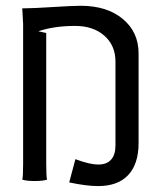

<svg xmlns="http://www.w3.org/2000/svg" viewBox="-20 -625 540 665"><path d="M60.1 -58.1V-542L57.1 -596.2H63.5Q93.8 -596.2 162.6 -600.6Q231.4 -605 259.8 -605Q350.1 -605 405 -559.6Q460 -514.2 460 -439.9V-129.9Q460 -57.1 424.1 -18.8Q388.2 19.5 319.8 19.5Q279.3 19.5 219.7 6.8L241.2 -73.7Q290 -55.2 320.8 -55.2Q349.6 -55.2 364.7 -72Q379.9 -88.9 379.9 -121.1V-412.1Q379.9 -467.3 341.6 -501.2Q303.2 -535.2 240.2 -535.2Q167 -535.2 112.8 -516.6Q117.7 -515.6 126.5 -513.7Q135.3 -511.7 140.1 -510.7V-58.1Q140.1 -11.7 143.1 -2.9Q128.4 2 100.1 2Q71.8 2 57.1 -2.9Q60.1 -11.7 60.1 -58.1Z"/></svg>

Font: Nikodecs
Style: Medium
Weight: 500
Version: Version 0.29